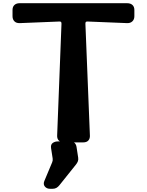

<svg xmlns="http://www.w3.org/2000/svg" viewBox="-20 -880 915 1196"><path d="M524 -746Q518 -746 515 -743.5Q512 -741 512 -732L540 -36Q541 -17 530.5 -5Q520 7 498 7H379Q358 7 346.5 -4.5Q335 -16 336 -36L363 -732Q363 -741 360 -743.5Q357 -746 351 -746L104 -736Q82 -735 70 -747Q58 -759 58 -779V-818Q58 -838 70 -849Q82 -860 102 -860H772Q793 -860 805 -849Q817 -838 817 -818V-779Q817 -759 804.5 -747Q792 -735 771 -736ZM350 274Q342 284 332 290Q322 296 308 296H292Q271 296 259.5 282Q248 268 256 248L305 131Q310 120 308 107L298 42Q295 20 308.5 10.5Q322 1 339 1H416Q436 1 445.5 11Q455 21 457 37L467 102Q469 115 465 125Q461 135 454 144Z"/></svg>

Font: OpenDyslexic3
Style: Bold
Weight: 700
Designer: Abelardo Gonzalez
Version: Version 1.000;PS 001.001;hotconv 1.0.56